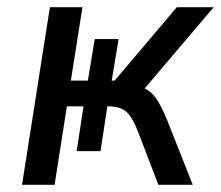

<svg xmlns="http://www.w3.org/2000/svg" viewBox="-20 -511 611 531"><path d="M41 0 118 -491H208L176 -288H223L242 -403H308L289 -288H297L469 -491H571L367 -251L345 -276Q373 -272 389 -261.5Q405 -251 417 -231Q429 -211 443 -177L513 0H418L360 -151Q350 -176 340 -190Q330 -204 316 -210.5Q302 -217 277 -217H265L279 -231L258 -93H192L211 -217H165L131 0Z"/></svg>

Font: Nunito Sans 10pt SemiCondensed Medium
Style: Italic
Weight: 500
Width: 4
Italic angle: -9°
Designer: Vernon Adams
Foundry: Vernon Adams
Version: Version 3.101;gftools[0.9.27]